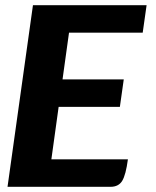

<svg xmlns="http://www.w3.org/2000/svg" viewBox="-20 -720 600 740"><path d="M246 -594 221 -414H457L442 -308H206L178 -106H473Q465 -46 451 -23Q437 0 406 0H9L107 -700H545L530 -594Z"/></svg>

Font: Krub
Style: Bold Italic
Weight: 700
Italic angle: -8°
Designer: Ekaluck Peanpanawate
Foundry: Cadson Demak Co.,Ltd.
Version: Version 1.000; ttfautohint (v1.6)